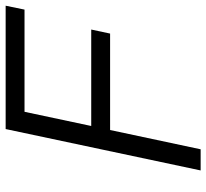

<svg xmlns="http://www.w3.org/2000/svg" viewBox="-46 -706 751 700"><g transform="rotate(-90 330.0 -355.5)"><path d="M210 -710.9H659.7L645.5 -642.1H272.9L221.2 -398.9H572.8L558.1 -330.1H206.5L136.2 0H59.1Z"/></g></svg>

Font: Tuffy
Style: Italic
Weight: 400
Italic angle: -12°
Designer: Thatcher Ulrich, Karoly Barta and Michael Everson
Version: Version 001.271